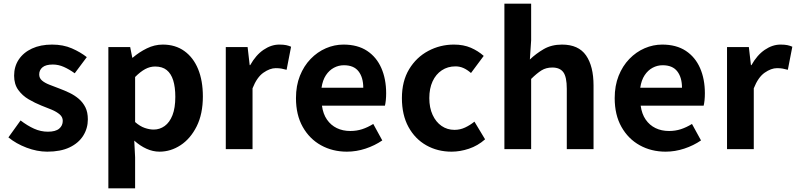

<svg xmlns="http://www.w3.org/2000/svg" viewBox="-20 -818 4365 1053"><path d="M239.1 13.8Q183.3 13.8 125.7 -8.1Q68.1 -30 26.1 -64.5L92.8 -157.4Q130.4 -128.6 166.9 -112.2Q203.4 -95.7 242.7 -95.7Q284.5 -95.7 304.4 -112.3Q324.2 -128.9 324.2 -155.2Q324.2 -176.1 307.3 -190.6Q290.5 -205 263.5 -216.5Q236.5 -228 207 -239Q171.7 -253.2 137.2 -273.3Q102.7 -293.4 80.1 -324.9Q57.4 -356.4 57.4 -403Q57.4 -453.3 83 -491.7Q108.7 -530.1 155.4 -551.8Q202.2 -573.5 265.5 -573.5Q326.6 -573.5 374.2 -552.7Q421.8 -531.8 456 -504.7L389.8 -416.1Q359.9 -437.7 330.3 -450.9Q300.6 -464.1 269.8 -464.1Q231.3 -464.1 213.2 -449Q195 -433.9 195 -409.7Q195 -389.6 210.2 -376.5Q225.4 -363.4 251.1 -353.4Q276.9 -343.4 306.3 -332.2Q334.4 -321.8 361.9 -308.5Q389.4 -295.2 412.1 -275.9Q434.7 -256.5 448.3 -229.5Q461.8 -202.4 461.8 -163.4Q461.8 -114.3 436.4 -73.8Q410.9 -33.2 361.6 -9.7Q312.3 13.8 239.1 13.8Z M574.3 214.9V-559.8H694L705.4 -501.9H708.2Q743.3 -532.1 785.5 -552.8Q827.7 -573.5 872.8 -573.5Q941.7 -573.5 991 -538.1Q1040.4 -502.6 1066.5 -439.1Q1092.6 -375.6 1092.6 -288.9Q1092.6 -192.9 1058.6 -125Q1024.5 -57.1 970.3 -21.7Q916.2 13.8 854.7 13.8Q818.5 13.8 783.4 -2.2Q748.2 -18.1 716.3 -46.8L721 44.4V214.9ZM822.6 -107.4Q856 -107.4 883.1 -126.9Q910.2 -146.4 925.9 -186.2Q941.5 -226.1 941.5 -286.6Q941.5 -340.3 929.9 -377.5Q918.2 -414.6 894.1 -433.9Q870.1 -453.2 830.8 -453.2Q802.5 -453.2 776.2 -439Q750 -424.9 721 -395.7V-148.7Q747.7 -125.3 774 -116.3Q800.2 -107.4 822.6 -107.4Z M1218.3 0V-559.8H1338L1349.4 -460.8H1352.2Q1382.9 -515.8 1425.2 -544.7Q1467.5 -573.5 1511.3 -573.5Q1534.7 -573.5 1549.4 -570.4Q1564.2 -567.2 1576.4 -561.8L1551.8 -435.2Q1536.4 -439.4 1523.5 -441.8Q1510.6 -444.2 1492.3 -444.2Q1460.4 -444.2 1424.7 -419.3Q1389 -394.4 1365 -333.6V0Z M1882.4 13.8Q1803.9 13.8 1740.7 -21.2Q1677.5 -56.1 1640.4 -121.9Q1603.2 -187.7 1603.2 -279.9Q1603.2 -348.1 1624.8 -402.2Q1646.4 -456.3 1683.6 -494.8Q1720.8 -533.2 1767.5 -553.4Q1814.3 -573.5 1863.7 -573.5Q1941.1 -573.5 1993 -539.3Q2044.9 -505.1 2071.4 -444.7Q2097.8 -384.4 2097.8 -306.4Q2097.8 -285.9 2095.9 -267.6Q2093.9 -249.4 2091.1 -238.4H1745.7Q1751.9 -192.8 1773.2 -162.1Q1794.4 -131.4 1827.1 -115.5Q1859.8 -99.6 1901.6 -99.6Q1935.6 -99.6 1966 -109.4Q1996.3 -119.3 2027.1 -138.2L2076.6 -47.9Q2035.7 -19.8 1985 -3Q1934.4 13.8 1882.4 13.8ZM1743.4 -336.9H1972.3Q1972.3 -393.2 1946.4 -426.7Q1920.6 -460.2 1866.1 -460.2Q1837 -460.2 1811.2 -446.4Q1785.4 -432.6 1767.4 -405.4Q1749.4 -378.2 1743.4 -336.9Z M2456.8 13.8Q2379.7 13.8 2318 -21.1Q2256.3 -55.9 2220.2 -121.7Q2184.2 -187.5 2184.2 -279.9Q2184.2 -372.8 2223.8 -438.4Q2263.4 -503.9 2328.8 -538.7Q2394.1 -573.5 2469.5 -573.5Q2522 -573.5 2562.1 -556.2Q2602.2 -538.8 2632.9 -511.4L2563.1 -417.6Q2542.6 -435.6 2521.9 -444.8Q2501.2 -454 2478.1 -454Q2435.4 -454 2402.9 -432.3Q2370.3 -410.7 2352.4 -371.7Q2334.5 -332.7 2334.5 -279.9Q2334.5 -227.4 2352.5 -188.2Q2370.5 -148.9 2401.7 -127.3Q2432.9 -105.8 2472.7 -105.8Q2503.4 -105.8 2531 -118.8Q2558.7 -131.9 2582 -150.9L2640.4 -53.9Q2600.4 -18.6 2551.8 -2.4Q2503.2 13.8 2456.8 13.8Z M2746.3 0V-797.9H2893V-596.7L2886 -491.7Q2919.4 -523.8 2962.1 -548.7Q3004.9 -573.5 3062.2 -573.5Q3152.6 -573.5 3193.9 -514.3Q3235.2 -455 3235.2 -349.1V0H3088.5V-330.9Q3088.5 -396 3069.5 -421.9Q3050.5 -447.7 3009.1 -447.7Q2974.9 -447.7 2949.6 -431.9Q2924.3 -416 2893 -385.1V0Z M3630.4 13.8Q3551.9 13.8 3488.7 -21.2Q3425.5 -56.1 3388.4 -121.9Q3351.2 -187.7 3351.2 -279.9Q3351.2 -348.1 3372.8 -402.2Q3394.4 -456.3 3431.6 -494.8Q3468.8 -533.2 3515.5 -553.4Q3562.3 -573.5 3611.7 -573.5Q3689.1 -573.5 3741 -539.3Q3792.9 -505.1 3819.4 -444.7Q3845.8 -384.4 3845.8 -306.4Q3845.8 -285.9 3843.9 -267.6Q3841.9 -249.4 3839.1 -238.4H3493.7Q3499.9 -192.8 3521.2 -162.1Q3542.4 -131.4 3575.1 -115.5Q3607.8 -99.6 3649.6 -99.6Q3683.6 -99.6 3714 -109.4Q3744.3 -119.3 3775.1 -138.2L3824.6 -47.9Q3783.7 -19.8 3733 -3Q3682.4 13.8 3630.4 13.8ZM3491.4 -336.9H3720.3Q3720.3 -393.2 3694.4 -426.7Q3668.6 -460.2 3614.1 -460.2Q3585 -460.2 3559.2 -446.4Q3533.4 -432.6 3515.4 -405.4Q3497.4 -378.2 3491.4 -336.9Z M3967.3 0V-559.8H4087L4098.4 -460.8H4101.2Q4131.9 -515.8 4174.2 -544.7Q4216.5 -573.5 4260.3 -573.5Q4283.7 -573.5 4298.4 -570.4Q4313.2 -567.2 4325.4 -561.8L4300.8 -435.2Q4285.4 -439.4 4272.5 -441.8Q4259.6 -444.2 4241.3 -444.2Q4209.4 -444.2 4173.7 -419.3Q4138 -394.4 4114 -333.6V0Z"/></svg>

Font: Noto Sans SC Thin
Style: Regular
Weight: 100
Designer: Ryoko NISHIZUKA 西塚涼子 (kana, bopomofo & ideographs); Paul D. Hunt (Latin, Greek & Cyrillic); Sandoll Communications 산돌커뮤니
Foundry: Adobe
Version: Version 2.004-H2;hotconv 1.0.118;makeotfexe 2.5.65603